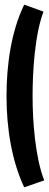

<svg xmlns="http://www.w3.org/2000/svg" viewBox="-20 -725 212 825"><path d="M120 -312C120 -416 129 -576 167 -675L84 -705C29 -592 8 -449 8 -312C8 -172 31 -33 84 80L170 50C131 -49 120 -206 120 -312Z"/></svg>

Font: Blinker Headline
Style: Regular
Weight: 900
Width: 4
Designer: Juergen Huber
Foundry: supertype
Version: Version 1.015;PS 1.15;hotconv 1.0.88;makeotf.lib2.5.647800